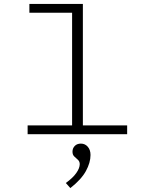

<svg xmlns="http://www.w3.org/2000/svg" viewBox="-20 -685 790 980"><path d="M121 0V-45H348V-620H130V-665H403V-45H629V0ZM339 275 316 249Q352 223 369.5 198Q387 173 387 153Q387 139 377.5 130.5Q368 122 359 113.5Q350 105 350 89Q350 72 361.5 60Q373 48 393 48Q414 48 428 64Q442 80 442 106Q442 145 418.5 188Q395 231 339 275Z"/></svg>

Font: Inconsolata ExtraExpanded Light
Style: Regular
Weight: 300
Width: 8
Monospace: yes
Designer: Raph Levien, Cyreal, Brenton Simpson
Foundry: Raph Levien, Cyreal, Google
Version: Version 3.001; ttfautohint (v1.8.2.53-6de2)